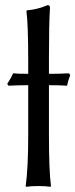

<svg xmlns="http://www.w3.org/2000/svg" viewBox="-20 -718 291 741"><path d="M88.9 -201.2V-389.2Q49.3 -389.2 13.2 -387.2L7.8 -394Q23.9 -418.9 30.8 -435.1Q43.9 -433.1 88.9 -433.1V-481Q88.9 -624.5 82 -674.8L84 -678.2Q102.1 -679.7 117.2 -683.1Q132.3 -686.5 139.6 -689Q147 -691.4 164.1 -698.2Q172.9 -698.2 172.9 -688Q168.9 -625 168.9 -499V-433.1H178.2Q210 -433.1 246.1 -435.1L251 -428.2Q242.2 -405.3 238.8 -387.2Q212.4 -389.2 168.9 -389.2V-200.2Q168.9 -57.1 176.8 0L174.8 2.9Q156.2 0 127.9 0Q99.6 0 81.1 2.9L79.1 0Q88.9 -67.9 88.9 -201.2Z"/></svg>

Font: Linear Smooth
Style: Regular
Weight: 400
Designer: Philipp H. Poll, Flanker
Foundry: Philipp H. Poll, reworked by Flanker
Version: Version 1.061 | FøM Fix